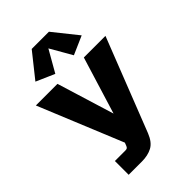

<svg xmlns="http://www.w3.org/2000/svg" viewBox="-284 -904 1202 1202"><g transform="rotate(-45 317.0 -303.0)"><path d="M112.8 190.4V68.4H205.6Q216.3 68.4 221.7 64.7Q227.1 61 231.4 49.3L238.3 31.2L8.8 -527.3H200.2L316.9 -147.5L433.6 -527.3H625L382.3 92.3Q359.4 149.9 321.3 170.2Q283.2 190.4 229.5 190.4ZM234.9 -581.1 112.3 -634.8 240.7 -795.9H393.1L522 -634.8L399.4 -581.1L316.9 -724.6Z"/></g></svg>

Font: Schibsted Grotesk ExtraBold
Style: Regular
Weight: 800
Designer: Bakken & Baeck AS, Henrik Kongsvoll
Foundry: Schibsted ASA
Version: Version 1.100; ttfautohint (v1.8.4.7-5d5b);gftools[0.9.25]